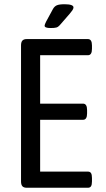

<svg xmlns="http://www.w3.org/2000/svg" viewBox="-20 -884 497 904"><path d="M79 -30V-670Q79 -686 85.5 -693Q92 -700 106 -700H394Q413 -700 413 -670V-654Q413 -624 394 -624H169V-396H371Q390 -396 390 -366V-350Q390 -320 371 -320H169V-76H394Q404 -76 408.5 -69Q413 -62 413 -46V-30Q413 -14 408.5 -7Q404 0 394 0H106Q92 0 85.5 -7Q79 -14 79 -30ZM190 -763Q190 -768 197 -782L229 -841Q236 -854 247.5 -859Q259 -864 284 -864Q326 -864 326 -849Q326 -843 320.5 -835Q315 -827 308 -819L261 -765Q254 -757 245.5 -754.5Q237 -752 218 -752Q190 -752 190 -763Z"/></svg>

Font: Asap Condensed
Style: Regular
Weight: 400
Designer: Pablo Cosgaya
Foundry: Omnibus-Type
Version: Version 1.010; ttfautohint (v1.8)